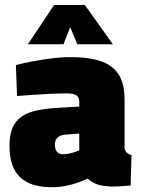

<svg xmlns="http://www.w3.org/2000/svg" viewBox="-20 -747 576 779"><path d="M190.1 12.6Q102.8 12.6 60.6 -28.8Q18.5 -70.2 18.5 -154.8Q18.5 -216.7 42.3 -248.8Q66 -280.9 109.7 -293.7Q153.4 -306.5 214 -309.4L301.6 -314.7V-333.5Q301.6 -353.9 288.8 -361Q275.9 -368.1 251.4 -368.1Q223 -368.1 185.7 -366.4Q148.4 -364.6 112 -362.2Q75.6 -359.9 49.1 -357.4L44.5 -483Q70.8 -490.1 108.9 -497.4Q147 -504.8 188.9 -510Q230.8 -515.3 268.5 -515.3Q338 -515.3 386.3 -499.8Q434.6 -484.2 460 -446.9Q485.4 -409.6 485.4 -342.9V-144.9Q487.9 -133.9 494.8 -127.3Q501.7 -120.7 513.4 -117.8L510 5.9Q483.6 8.1 456.8 9.4Q429.9 10.8 414.1 8.5Q385.3 6.7 365.7 -2.6Q346.1 -11.9 335.4 -22.4Q321.5 -15.4 298.4 -6.9Q275.2 1.6 247.2 7.1Q219.2 12.6 190.1 12.6ZM236.8 -121.3Q248.4 -121.3 260.3 -123.8Q272.2 -126.3 283.4 -130.1Q294.6 -133.8 301.6 -136.8V-205.1L242.1 -200.4Q223.9 -198.9 213.3 -188.8Q202.7 -178.6 202.7 -159.9Q202.7 -142.7 210.4 -132Q218.1 -121.3 236.8 -121.3ZM93 -567.3 199.6 -726.6H324.5L438.1 -567.3H293.6L264.7 -637L237.5 -567.3Z"/></svg>

Font: Titillium Web SemiBold
Style: Regular
Weight: 600
Designer: Mohamed Gaber, Accademia di Belle Arti di Urbino
Foundry: Kief Type Foundry, Accademia di Belle Arti di Urbino
Version: Version 3.000; ttfautohint (v1.8.4)